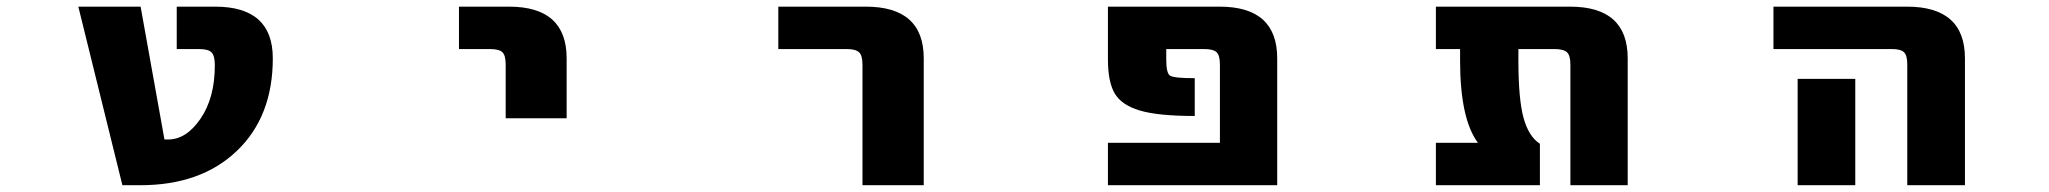

<svg xmlns="http://www.w3.org/2000/svg" viewBox="-20 -544 6040 566"><path d="M613.3 -351.6Q613.3 -379.9 603.5 -389.6Q593.8 -399.4 567.4 -399.4H501V-524.4H614.3Q784.2 -524.4 784.2 -372.1Q784.2 -200.2 678.2 -99.1Q572.3 2 393.6 2H340.8L210.9 -524.4H394.5L464.8 -132.8H475.6Q529.3 -132.8 571.3 -194.3Q613.3 -255.9 613.3 -351.6Z M1333 -399.4V-524.4H1480.5Q1650.4 -524.4 1650.4 -372.1V-195.3H1470.7V-353.5Q1470.7 -380.9 1460.9 -390.1Q1451.2 -399.4 1423.8 -399.4Z M2274.4 -399.4V-524.4H2532.2Q2703.1 -524.4 2703.1 -372.1V2H2522.5V-353.5Q2522.5 -380.9 2512.2 -390.1Q2502 -399.4 2475.6 -399.4Z M3745.1 2H3246.1V-123H3576.2V-353.5Q3576.2 -380.9 3566.4 -390.1Q3556.6 -399.4 3529.3 -399.4H3418V-368.2Q3418 -329.1 3428.7 -321.3Q3439.5 -313.5 3502 -313.5V-202.1Q3393.6 -202.1 3339.8 -218.3Q3286.1 -234.4 3266.1 -268.6Q3246.1 -302.7 3246.1 -368.2V-524.4H3575.2Q3745.1 -524.4 3745.1 -372.1Z M4778.3 2H4609.4V-353.5Q4609.4 -380.9 4599.1 -390.1Q4588.9 -399.4 4561.5 -399.4H4456.1V-366.2Q4456.1 -252 4471.2 -196.8Q4486.3 -141.6 4519.5 -120.1V2H4212.9V-123H4336.9Q4284.2 -193.4 4284.2 -366.2V-399.4H4212.9V-524.4H4608.4Q4778.3 -524.4 4778.3 -372.1Z M5208 -399.4V-524.4H5601.6Q5772.5 -524.4 5772.5 -372.1V2H5602.5V-353.5Q5602.5 -380.9 5592.8 -390.1Q5583 -399.4 5556.6 -399.4ZM5449.2 -311.5V-163.1V2H5279.3V-163.1V-311.5Z"/></svg>

Font: Gen Shin Gothic Monospace Heavy
Style: Bold
Weight: 800
Designer: [Source Han Sans]
Ryoko NISHIZUKA  (kana & ideographs); Paul D. Hunt (Latin, Greek & Cyrillic); Wenlong ZHANG  (bopomofo
Version: Version 1.002.20150607